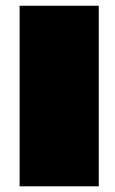

<svg xmlns="http://www.w3.org/2000/svg" viewBox="-20 -654 403 674"><path d="M326.7 0H48.8V-633.8H326.7Z"/></svg>

Font: Coda ExtraBold
Style: Regular
Weight: 800
Version: Version 2.001; ttfautohint (v0.8) -r 50 -G 200 -x